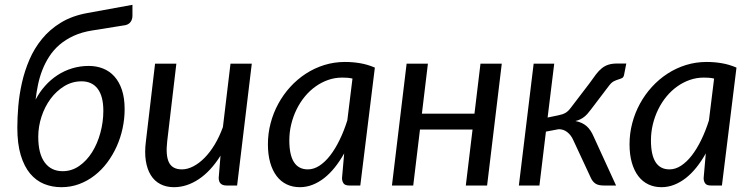

<svg xmlns="http://www.w3.org/2000/svg" viewBox="-20 -771 3122 798"><path d="M364 -644.5Q319.5 -637.5 286 -622Q252.5 -606.5 227.2 -584.8Q202 -563 184.8 -536.2Q167.5 -509.5 156 -480Q144.5 -450.5 138 -419.2Q131.5 -388 128 -357Q144.5 -388.5 167.5 -414.2Q190.5 -440 218.8 -458.5Q247 -477 280 -487Q313 -497 349 -497Q381 -497 408.2 -486.2Q435.5 -475.5 455.5 -453.2Q475.5 -431 486.8 -397.2Q498 -363.5 498 -317Q498 -277 489.5 -237.5Q481 -198 464.8 -162Q448.5 -126 425.5 -95.2Q402.5 -64.5 373.2 -41.8Q344 -19 309.2 -6Q274.5 7 235 7Q196.5 7 163.2 -6.5Q130 -20 105.2 -49.5Q80.5 -79 66.2 -126.2Q52 -173.5 52 -241Q52 -281.5 56 -329.2Q60 -377 71 -426.2Q82 -475.5 102.2 -522.8Q122.5 -570 154.8 -609.5Q187 -649 233.5 -677.2Q280 -705.5 344 -717L530.5 -751V-706Q530.5 -691 523.2 -680.5Q516 -670 501.5 -666.5ZM139 -202.5Q139 -132 165.8 -95.8Q192.5 -59.5 240.5 -59.5Q278 -59.5 309.2 -81.2Q340.5 -103 362.8 -138.5Q385 -174 397.2 -219Q409.5 -264 409.5 -310.5Q409.5 -371 386 -402Q362.5 -433 319 -433Q280 -433 247 -412.8Q214 -392.5 190 -360Q166 -327.5 152.5 -286.2Q139 -245 139 -202.5Z M713 -506.5 675 -184.5Q668 -125 682.2 -96Q696.5 -67 736 -67Q759 -67 783.2 -79.5Q807.5 -92 830.2 -115Q853 -138 872.5 -170.5Q892 -203 906.5 -243L938 -506.5H1026.5L965.5 0H921.5Q889 0 889 -32L896.5 -124Q856 -59.5 806 -26.2Q756 7 703 7Q671 7 646.5 -5.8Q622 -18.5 606.8 -43Q591.5 -67.5 586 -103Q580.5 -138.5 586.5 -184.5L624.5 -506.5Z M1477.5 0H1431.5Q1414 0 1407.8 -9Q1401.5 -18 1401.5 -31L1410.5 -133.5Q1392.5 -101.5 1371.8 -75.5Q1351 -49.5 1327.8 -31.2Q1304.5 -13 1279 -3Q1253.5 7 1226 7Q1196 7 1171.5 -4.8Q1147 -16.5 1129.8 -39.2Q1112.5 -62 1103 -95.2Q1093.5 -128.5 1093.5 -171.5Q1093.5 -216.5 1104.8 -259.2Q1116 -302 1136.8 -340Q1157.5 -378 1186.5 -409.8Q1215.5 -441.5 1251.2 -464.8Q1287 -488 1328 -500.8Q1369 -513.5 1414 -513.5Q1446.5 -513.5 1477.2 -508.2Q1508 -503 1538 -490ZM1259.5 -67Q1284 -67 1307.5 -82.2Q1331 -97.5 1352 -124.5Q1373 -151.5 1391.2 -188.8Q1409.5 -226 1423.5 -270.5L1445 -444.5Q1434 -447 1423.2 -447.8Q1412.5 -448.5 1402 -448.5Q1372 -448.5 1344 -438.8Q1316 -429 1291.5 -411.5Q1267 -394 1247 -369.8Q1227 -345.5 1212.8 -316.5Q1198.5 -287.5 1190.5 -254.8Q1182.5 -222 1182.5 -187.5Q1182.5 -67 1259.5 -67Z M2065.5 -506.5 2004.5 0H1916L1944 -232.5H1725.5L1697.5 0H1609L1670 -506.5H1758.5L1733.5 -298.5H1952L1977 -506.5Z M2429.5 -424Q2445 -446 2457 -461.8Q2469 -477.5 2481.5 -487.5Q2494 -497.5 2509 -502.2Q2524 -507 2545.5 -507H2583L2574 -461Q2572 -450 2565.8 -446.8Q2559.5 -443.5 2550.8 -441Q2542 -438.5 2531.8 -433.5Q2521.5 -428.5 2511 -414.5L2436.5 -316.5Q2429 -306.5 2422 -298.5Q2415 -290.5 2407.5 -284.8Q2400 -279 2391.2 -274.8Q2382.5 -270.5 2371.5 -268Q2400 -262.5 2417.8 -247Q2435.5 -231.5 2447.5 -203L2540.5 0H2490Q2467 0 2455.2 -7.8Q2443.5 -15.5 2436.5 -30L2362.5 -189Q2354 -208.5 2338.5 -221.2Q2323 -234 2302 -234L2249 -224L2222 0H2136.5L2198 -506.5H2283.5L2256 -282.5L2299.5 -291.5Q2309.5 -293.5 2317 -296Q2324.5 -298.5 2330.8 -302.2Q2337 -306 2342.5 -311.5Q2348 -317 2353.5 -324.5Z M2980.5 0H2934.5Q2917 0 2910.8 -9Q2904.5 -18 2904.5 -31L2913.5 -133.5Q2895.5 -101.5 2874.8 -75.5Q2854 -49.5 2830.8 -31.2Q2807.5 -13 2782 -3Q2756.5 7 2729 7Q2699 7 2674.5 -4.8Q2650 -16.5 2632.8 -39.2Q2615.5 -62 2606 -95.2Q2596.5 -128.5 2596.5 -171.5Q2596.5 -216.5 2607.8 -259.2Q2619 -302 2639.8 -340Q2660.5 -378 2689.5 -409.8Q2718.5 -441.5 2754.2 -464.8Q2790 -488 2831 -500.8Q2872 -513.5 2917 -513.5Q2949.5 -513.5 2980.2 -508.2Q3011 -503 3041 -490ZM2762.5 -67Q2787 -67 2810.5 -82.2Q2834 -97.5 2855 -124.5Q2876 -151.5 2894.2 -188.8Q2912.5 -226 2926.5 -270.5L2948 -444.5Q2937 -447 2926.2 -447.8Q2915.5 -448.5 2905 -448.5Q2875 -448.5 2847 -438.8Q2819 -429 2794.5 -411.5Q2770 -394 2750 -369.8Q2730 -345.5 2715.8 -316.5Q2701.5 -287.5 2693.5 -254.8Q2685.5 -222 2685.5 -187.5Q2685.5 -67 2762.5 -67Z"/></svg>

Font: Lato
Style: Italic
Weight: 400
Italic angle: -7°
Designer: Lukasz Dziedzic
Foundry: tyPoland Lukasz Dziedzic
Version: Version 2.007; 2014-02-27